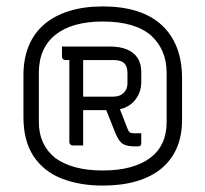

<svg xmlns="http://www.w3.org/2000/svg" viewBox="-20 -780 640 598"><path d="M300 -760Q360 -760 406 -745.5Q452 -731 483.5 -702Q515 -673 531 -631.5Q547 -590 547 -536V-406Q547 -357 530.5 -319Q514 -281 482.5 -255Q451 -229 405 -215.5Q359 -202 300 -202Q228 -202 172 -224Q116 -246 84.5 -293.5Q53 -341 53 -416V-546Q53 -597 69.5 -637Q86 -677 117.5 -704Q149 -731 195 -745.5Q241 -760 300 -760ZM300 -713Q252 -713 215 -702.5Q178 -692 152.5 -671.5Q127 -651 114 -621.5Q101 -592 101 -553V-400Q101 -364 114 -336Q127 -308 152 -288Q178 -269 215 -259Q252 -249 300 -249Q348 -249 385 -259Q422 -269 447.5 -288Q473 -307 486 -335Q499 -363 499 -399V-552Q499 -590 486.5 -619Q474 -648 451 -669Q426 -691 388 -702Q350 -713 300 -713ZM212 -608H224Q233 -608 236 -605.5Q239 -603 239 -598Q239 -551 239 -504Q239 -457 239 -410Q239 -389 239 -368.5Q239 -348 239 -327Q232 -327 223.5 -327Q215 -327 207 -327Q202 -327 199 -330Q196 -333 196 -338Q196 -383 196 -428Q196 -473 196 -518Q196 -563 196 -608ZM323 -635Q354 -635 375.5 -626Q397 -617 408.5 -599.5Q420 -582 420 -555V-525Q420 -506 413.5 -490Q407 -474 395 -462Q383 -450 366 -443.5Q349 -437 327 -437Q303 -437 279 -437Q255 -437 230 -437Q228 -437 226 -439Q224 -441 224 -443V-454V-479H333Q353 -479 365 -490.5Q377 -502 377 -520V-552Q377 -563 374.5 -570.5Q372 -578 367 -583Q357 -593 333 -593Q308 -593 283 -593Q258 -593 233.5 -593Q209 -593 184 -593Q179 -593 176 -596Q173 -599 173 -604Q173 -612 173 -620Q173 -628 173 -635Q211 -635 248.5 -635Q286 -635 323 -635ZM343 -466Q352 -444 360.5 -422Q369 -400 378 -377Q381 -370 384.5 -367.5Q388 -365 397 -365Q407 -365 407 -365Q407 -365 417 -365H420Q420 -358 420 -350.5Q420 -343 420 -335Q420 -329 417.5 -326.5Q415 -324 409 -324H401Q377 -324 364 -331Q351 -338 340 -364Q332 -385 323.5 -405.5Q315 -426 307 -447Z"/></svg>

Font: Recursive Monospace Light
Style: Regular
Weight: 300
Version: Version 1.047